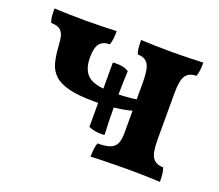

<svg xmlns="http://www.w3.org/2000/svg" viewBox="-86 -580 801 702"><g transform="rotate(20 314.5 -229.0)"><path d="M595 3Q540 0 465 0Q441 0 413.5 0.5Q386 1 363 1.5Q340 2 325 3Q325 -10 326.5 -24Q328 -38 332 -51Q364 -51 381 -57.5Q398 -64 405 -79Q412 -94 412 -122V-320Q412 -371 399.5 -389Q387 -407 360 -407Q355 -418 354 -431Q353 -444 353 -461Q375 -460 407 -459Q439 -458 473 -458Q508 -458 540.5 -459Q573 -460 595 -461Q595 -444 593.5 -431Q592 -418 588 -407Q560 -407 547 -389Q534 -371 534 -320V-138Q534 -87 547 -69Q560 -51 588 -51Q592 -40 593.5 -27.5Q595 -15 595 3ZM268 -191Q207 -191 169.5 -200.5Q132 -210 112.5 -228.5Q93 -247 86 -274.5Q79 -302 77 -337Q76 -355 73 -371Q70 -387 59 -397Q48 -407 23 -407Q18 -418 17 -431Q16 -444 16 -461Q38 -460 70.5 -459Q103 -458 137 -458Q172 -458 204 -459Q236 -460 258 -461Q258 -444 256.5 -431Q255 -418 251 -407Q224 -407 211.5 -391Q199 -375 199 -338Q199 -289 224.5 -267Q250 -245 318 -245Q338 -245 366 -246.5Q394 -248 415 -252V-208Q387 -200 349.5 -195.5Q312 -191 268 -191ZM346 -89Q330 -87 313 -89.5Q296 -92 284 -98V-348Q300 -350 317.5 -347.5Q335 -345 346 -337Q345 -314 344 -282Q343 -250 343 -214Q343 -180 344 -146Q345 -112 346 -89Z"/></g></svg>

Font: Vollkorn SemiBold
Style: Regular
Weight: 600
Designer: Friedrich Althausen
Foundry: Friedrich Althausen
Version: Version 5.000